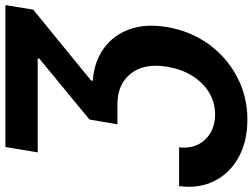

<svg xmlns="http://www.w3.org/2000/svg" viewBox="-140 -630 983 748"><g transform="rotate(-90 352.0 -256.5)"><path d="M0.5 -50.8H151.4Q144.5 11.2 181.4 50.3Q218.3 89.4 279.8 89.4Q328.1 89.4 366.9 64.9Q405.8 40.5 431.2 -1.2Q456.5 -43 465.3 -96.2Q480.5 -186.5 438.7 -239Q397 -291.5 317.9 -291H241.2L259.8 -399.9L497.6 -595.7V-601.6H131.8L152.8 -727.5H705.6L688 -619.1L412.1 -394L410.6 -387.2Q486.8 -381.3 538.6 -343Q590.3 -304.7 612.1 -241.9Q633.8 -179.2 620.1 -98.6Q605 -7.3 554 63.5Q502.9 134.3 426.5 174.8Q350.1 215.3 259.8 215.3Q174.8 215.3 112.8 181.2Q50.8 147 20.5 86.9Q-9.8 26.9 0.5 -50.8Z"/></g></svg>

Font: Inter
Style: Bold Italic
Weight: 700
Italic angle: -9.39999°
Designer: Rasmus Andersson
Foundry: rsms
Version: Version 4.001;git-9221beed3